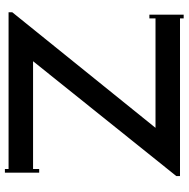

<svg xmlns="http://www.w3.org/2000/svg" viewBox="-13 -742 770 784"><g transform="rotate(90 372.0 -350.0)"><path d="M670 -125H685V15H670V0H30V-15L502 -600H55V-575H40V-715H55V-700H699V-685L230 -100H670Z"/></g></svg>

Font: Copperplate CC
Style: Regular
Weight: 400
Designer: indestructible type*
Foundry: Cowboy Collective
Version: Version 1.000